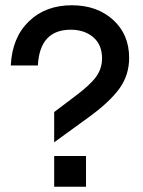

<svg xmlns="http://www.w3.org/2000/svg" viewBox="-20 -710 545 730"><path d="M186 0V-117H307V0ZM21 -461Q26 -567 89.5 -628.5Q153 -690 253 -690Q349 -690 410 -634.5Q471 -579 471 -490Q471 -425 434.5 -374Q398 -323 317 -264L186 -169V-284L264 -343Q322 -386 345 -417.5Q368 -449 368 -488Q368 -540 334.5 -568.5Q301 -597 249 -597Q131 -597 124 -461Z"/></svg>

Font: TASA Orbiter Display Medium
Style: Regular
Weight: 500
Designer: Weizhong Zhang
Version: Version 1.000;Glyphs 3.1.2 (3151)